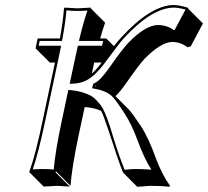

<svg xmlns="http://www.w3.org/2000/svg" viewBox="-20 -678 822 759"><path d="M314.9 -254.9 291 -143.6Q263.7 -14.2 258.8 56.6L202.1 0L199.2 2.9L255.9 59.6Q253.9 59.6 205.6 56.6Q205.6 56.6 152.8 59.6L96.2 2.9V0Q121.1 -68.8 148.4 -200.2L197.3 -430.7H177.2L120.6 -486.8L128.9 -525.9H216.8Q229.5 -595.7 232.9 -645L235.8 -647.9Q237.8 -647.9 286.1 -645Q286.1 -645 338.9 -647.9V-645L395.5 -588.4Q385.7 -560.5 376 -525.9H399.9L430.2 -495.6Q445.8 -515.1 460 -530.8Q576.2 -657.2 667 -658.2Q688.5 -657.7 721.7 -647.9L725.6 -642.1L782.2 -585.4L733.9 -494.6L721.2 -491.2Q694.8 -511.7 660.6 -512.2Q615.2 -510.7 551.3 -445.3Q530.8 -423.8 479 -349.6Q453.1 -313 436.5 -297.9L488.8 -245.6Q502.9 -231 536.1 -180.7Q566.9 -134.3 595.7 -53.7Q620.1 12.2 652.3 56.6L648.4 60.5Q623 56.6 572.8 56.6Q566.4 56.6 522.5 60.5L466.3 3.9Q447.8 -41.5 409.7 -160.2Q408.2 -165 406.7 -168.9Q390.1 -219.7 379.9 -239.7Q353 -252 314.9 -254.9ZM361.3 -336.4 357.4 -339.8 356.4 -336.9Q360.4 -336.4 361.3 -336.4ZM342.8 -386.7Q360.8 -402.3 381.8 -430.7H352.5Q346.7 -404.8 343.3 -388.2ZM250 -322.3 258.8 -321.8Q282.2 -319.8 301.5 -314.2Q320.8 -308.6 334.5 -302Q348.1 -295.4 360.1 -282.7Q372.1 -270 379.2 -260.7Q386.2 -251.5 394 -233.4Q401.9 -215.3 405.5 -204.6Q409.2 -193.8 416.5 -172.4Q420.9 -158.2 428.7 -132.3Q451.2 -59.6 472.7 -6.8Q503.9 -10.3 516.1 -9.8Q547.4 -9.8 578.6 -7.3Q551.3 -47.9 522.9 -125.5Q500 -187.5 471.2 -231.4Q434.1 -288.6 419.4 -300.8Q396.5 -319.8 355 -327.1L344.2 -329.1L348.6 -347.2L353.5 -349.1Q377 -358.9 417.5 -418Q462.9 -482.9 487.3 -508.8Q554.7 -578.1 604 -579.1Q641.1 -578.6 667 -559.1L670.4 -559.6L713.4 -640.1Q685.5 -647.9 667 -647.9Q579.6 -647 467.3 -524.4Q451.2 -506.3 396 -431.6Q351.1 -370.6 311 -355.5Q290.5 -348.1 268.1 -347.2L255.4 -346.7L276.9 -447.3Q280.8 -466.3 286.1 -489.3L287.6 -497.1H383.3L387.7 -516.1H292L294.9 -528.3Q310.5 -592.8 325.7 -636.2Q307.1 -634.8 286.1 -634.8Q260.7 -634.8 242.7 -637.2Q238.8 -589.4 226.6 -524.4L225.1 -516.1H136.7L132.8 -497.1H221.7L219.2 -484.9Q217.3 -476.1 210.4 -442.9L158.2 -197.8Q132.3 -75.2 109.4 -8.3Q127.4 -9.8 148.9 -9.8Q174.3 -9.8 192.4 -7.8Q198.2 -78.6 224.6 -202.1Z"/></svg>

Font: Linux Biolinum Shadow O
Style: Italic
Weight: 400
Italic angle: -12°
Designer: Philipp H. Poll
Foundry: Philipp H. Poll
Version: Version 0.6.2